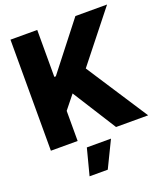

<svg xmlns="http://www.w3.org/2000/svg" viewBox="-169 -841 1016 1182"><g transform="rotate(-20 339.0 -249.5)"><path d="M41 0V-727.5H216.3V-419.9H226.1L466.3 -727.5H673.8L416 -402.3L678.2 0H467.8L287.1 -285.6L216.3 -197.3V0ZM210.9 229.5 255.9 56.6H414.1L330.1 229.5Z"/></g></svg>

Font: Inter Tight ExtraBold
Style: Regular
Weight: 800
Designer: Rasmus Andersson
Foundry: rsms
Version: Version 3.004; ttfautohint (v1.8.4.7-5d5b)